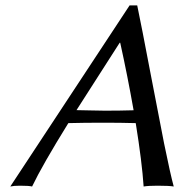

<svg xmlns="http://www.w3.org/2000/svg" viewBox="-20 -678 673 701"><path d="M229.5 -228.5Q134.3 -74.7 97.2 2.9Q85.9 0 53.2 0Q30.3 0 17.6 2.9L453.1 -658.2H481Q498 -576.7 527.3 -421.9L579.1 -154.3Q602.1 -41.5 614.3 2.9Q597.7 0 555.2 0Q522 0 504.4 2.9Q498.5 -85.9 475.6 -228.5Q418.9 -230 358.9 -230Q286.6 -230 229.5 -228.5ZM467.8 -275.4Q445.3 -402.8 418.9 -522H417L259.3 -275.9Q268.6 -275.9 307.6 -274.9Q346.7 -273.9 363.3 -273.9Q418 -273.9 467.8 -275.4Z"/></svg>

Font: Linux Biolinum G
Style: Italic
Weight: 400
Italic angle: -12°
Designer: Philipp H. Poll
Foundry: Philipp H. Poll
Version: Version 0.5.1